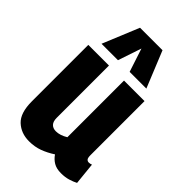

<svg xmlns="http://www.w3.org/2000/svg" viewBox="-239 -872 966 966"><g transform="rotate(45 243.5 -389.5)"><path d="M167 10Q110 10 72.5 -25Q35 -60 35 -142V-544H182V-172Q182 -146 194 -133.5Q206 -121 227 -121Q256 -121 289 -141V-544H435V-159Q435 -140 440.5 -133.5Q446 -127 455 -127Q465 -127 474 -131L486 -13Q469 -4 446 3Q423 10 394 10Q362 10 341 -2.5Q320 -15 306 -36Q274 -15 240.5 -2.5Q207 10 167 10ZM78 -595 158 -789H318L397 -595H278L237 -720L195 -595Z"/></g></svg>

Font: Georama SemiCondensed
Style: Bold
Weight: 700
Width: 4
Designer: Jean-Baptiste Levee
Foundry: Production Type
Version: Version 1.000